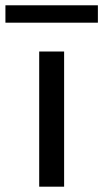

<svg xmlns="http://www.w3.org/2000/svg" viewBox="-79 -702 388 722"><path d="M-58.6 -616.7V-682.1H289.1V-616.7ZM68.4 0V-508.3H162.1V0Z"/></svg>

Font: Basically A Sans Serif Medium
Style: Regular
Weight: 500
Designer: Hyung-Suk Kim
Foundry: Mental Design
Version: 1.000